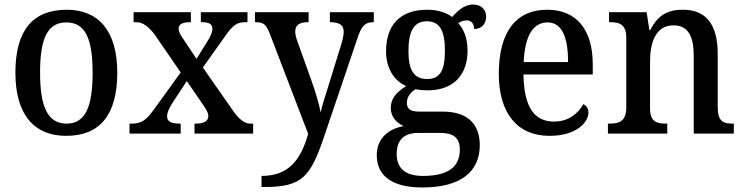

<svg xmlns="http://www.w3.org/2000/svg" viewBox="-20 -590 3286 848"><path d="M272 10C420 10 498 -81 498 -269C498 -456 413 -547 275 -547C125 -547 48 -456 48 -269C48 -81 133 10 272 10ZM274 -44C189 -44 157 -122 157 -269C157 -417 188 -491 273 -491C358 -491 389 -417 389 -269C389 -122 359 -44 274 -44Z M552 0H778V-44H775C734 -44 718 -54 718 -76C718 -96 731 -118 742 -136L805 -232L864 -146C893 -105 900 -92 900 -77C900 -55 881 -44 844 -44H839V0H1098V-44H1086C1063 -44 1039 -59 1012 -97L876 -292L972 -427C1009 -481 1028 -492 1064 -492H1073V-536H867V-492H870C898 -492 918 -487 918 -463C918 -445 908 -426 894 -404L848 -330L790 -417C776 -437 769 -449 769 -463C769 -479 779 -492 820 -492H823V-536H570V-492H582C611 -492 635 -473 662 -439L778 -270L661 -108C625 -58 605 -44 561 -44H552Z M1135 187V236H1146C1317 236 1352 192 1416 0L1557 -416C1577 -478 1592 -491 1628 -492H1631V-536H1437V-492H1440C1479 -491 1498 -480 1498 -449C1498 -436 1494 -417 1489 -400L1429 -206C1417 -167 1404 -129 1396 -93C1391 -125 1374 -182 1356 -233L1295 -403C1288 -422 1284 -437 1284 -451C1284 -477 1300 -492 1340 -492H1343V-536H1106V-492H1109C1144 -492 1156 -482 1172 -440L1341 1C1310 110 1260 187 1135 187Z M1845 238C2018 238 2099 166 2099 51C2099 -35 2052 -97 1937 -97H1834C1792 -97 1777 -109 1777 -136C1777 -164 1796 -185 1816 -196C1828 -193 1853 -191 1868 -191C1988 -191 2045 -264 2045 -366C2045 -424 2028 -460 2004 -488C2015 -495 2026 -500 2042 -500C2063 -500 2074 -483 2074 -462C2111 -462 2127 -488 2127 -517C2127 -545 2108 -570 2070 -570C2027 -570 1996 -536 1977 -515C1954 -533 1914 -547 1868 -547C1744 -547 1685 -477 1685 -362C1685 -292 1719 -233 1774 -210C1731 -183 1706 -155 1706 -114C1706 -70 1735 -46 1763 -33C1699 -22 1644 19 1644 95C1644 186 1711 238 1845 238ZM1866 -241C1807 -241 1784 -282 1784 -364C1784 -450 1807 -496 1865 -496C1924 -496 1945 -452 1945 -365C1945 -281 1925 -241 1866 -241ZM1848 187C1763 187 1732 147 1732 90C1732 15 1780 -3 1827 -3H1923C1980 -3 2011 16 2011 71C2011 138 1971 187 1848 187Z M2407 10C2526 10 2579 -50 2579 -93C2579 -112 2568 -125 2556 -130C2534 -89 2491 -53 2427 -53C2340 -53 2294 -117 2292 -261H2598V-306C2598 -464 2522 -547 2397 -547C2261 -547 2183 -452 2183 -264C2183 -91 2264 10 2407 10ZM2489 -316H2293C2298 -429 2333 -491 2398 -491C2464 -491 2489 -422 2489 -316Z M2665 0H2927V-44H2922C2881 -44 2851 -52 2851 -111V-318C2851 -402 2876 -478 2954 -478C3021 -478 3044 -428 3044 -342V0H3221V-44H3217C3175 -44 3150 -53 3150 -116V-351C3150 -488 3094 -547 2996 -547C2931 -547 2886 -525 2852 -457H2848L2836 -536H2670V-492H2675C2715 -492 2746 -483 2746 -424V-116C2746 -53 2714 -44 2672 -44H2665Z"/></svg>

Font: Noto Serif Hebrew SemiCondensed Medium
Style: Regular
Weight: 500
Width: 4
Designer: Monotype Design Team
Foundry: Monotype Imaging Inc.
Version: Version 2.004